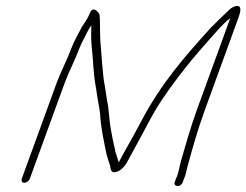

<svg xmlns="http://www.w3.org/2000/svg" viewBox="-20 -609 827 645"><path d="M80.3 -9 197.5 -331C209.2 -363.2 233.2 -410 245.2 -443C247.4 -449 250.1 -455.3 253.2 -462C264.9 -483.5 273.5 -505.1 286.7 -524L286.9 -519C284.1 -464.2 290.4 -442.5 293.8 -384C297.3 -333.4 301 -327.1 305.9 -291C309.2 -267.1 313.7 -249.6 316.3 -226C319 -177.4 328.9 -136.6 337.5 -92L343.8 -71C346.5 -63.7 348.5 -57.3 349.9 -52C351.5 -44.4 352 -31.2 361.6 -30.5C382 -29.1 400.3 -50.8 408.4 -67C435.5 -118.1 446 -134.6 478.7 -197C495.7 -229 512 -256.3 527.5 -279C575.5 -349.7 630.7 -417.8 683.2 -476C704.8 -499.9 728.9 -530 753.5 -548L641.4 -240C620.2 -181.9 603.5 -121.8 588.3 -69.5C581.8 -47.1 581.3 -29.6 570.5 -7L566.9 3C561.3 18.4 587.1 21.6 593.5 4L597.2 -6C604.7 -22.9 605.9 -34.4 609.7 -48.5C626 -109.2 643.7 -172.3 668.4 -240L781.9 -552C788.2 -569.3 791.9 -589 777.4 -589C767.2 -589 757.3 -582.6 751 -577C727.9 -554.6 710.3 -538.4 687.4 -515C601.6 -419.9 520.3 -328 454.2 -201C422.2 -140.3 409.4 -121 382.8 -71C382.1 -69 380.6 -66.7 378.3 -64C376.7 -75.8 367.6 -93.2 366.6 -106C360.8 -128 355.7 -156 351.6 -179C346.7 -206.7 346.2 -243.2 339.6 -271C336.2 -291.2 333.4 -315.4 329.3 -336C326.2 -350.7 319.4 -442.8 318.1 -459C314.6 -491.8 317.6 -528.5 314.2 -561C302.4 -579.6 288.9 -584.8 280.9 -563C274.4 -545 262.5 -531.3 254.2 -517C242.2 -493.4 228 -469.8 218.2 -443C206.1 -409.5 182.7 -364.6 170.5 -331L53.3 -9C50.5 -1.3 54.1 5 61.7 5C69.2 5 77.5 -1.3 80.3 -9Z"/></svg>

Font: Take Off
Style: Drunk
Weight: 400
Foundry: Cannot Into Space Fonts
Version: Version 0.89